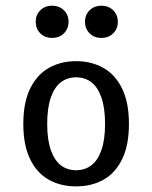

<svg xmlns="http://www.w3.org/2000/svg" viewBox="-20 -641 533 672"><path d="M61.6 -207.4Q61.6 -282.1 85.5 -331Q109.4 -379.8 151 -403.3Q192.5 -426.9 246.4 -426.9Q300.4 -426.9 341.9 -403.3Q383.5 -379.8 407.4 -331Q431.3 -282.1 431.3 -207.4Q431.3 -132.6 407.4 -83.8Q383.5 -34.9 341.9 -11.8Q300.4 11.3 246.4 11.3Q192.5 11.3 151 -11.8Q109.4 -34.9 85.5 -83.8Q61.6 -132.6 61.6 -207.4ZM347.7 -207.4Q347.7 -263.3 334.8 -300Q322 -336.6 299.4 -353.5Q276.8 -370.4 246.4 -370.4Q216.1 -370.4 193.5 -353.5Q170.9 -336.6 158 -300Q145.2 -263.3 145.2 -207.4Q145.2 -151.7 158 -115.4Q170.9 -79.1 193.5 -62.1Q216.1 -45.2 246.4 -45.2Q276.8 -45.2 299.4 -62.1Q322 -79.1 334.8 -115.4Q347.7 -151.7 347.7 -207.4ZM277.5 -565Q277.5 -588.8 293.6 -604.9Q309.6 -621 334.9 -621Q360.2 -621 376.3 -604.9Q392.4 -588.8 392.4 -565Q392.4 -540.5 376.3 -524.4Q360.2 -508.3 334.9 -508.3Q309.6 -508.3 293.6 -524.4Q277.5 -540.5 277.5 -565ZM105 -565Q105 -588.8 121 -604.9Q137.1 -621 162.4 -621Q187.7 -621 203.8 -604.9Q219.9 -588.8 219.9 -565Q219.9 -540.5 203.8 -524.4Q187.7 -508.3 162.4 -508.3Q137.1 -508.3 121 -524.4Q105 -540.5 105 -565Z"/></svg>

Font: Playfair Micro SmCond SmLight
Style: Regular
Weight: 360
Width: 4
Designer: Claus Eggers Sørensen
Foundry: Claus Eggers Sørensen
Version: Version 2.100;Glyphs 3.2 (3219)